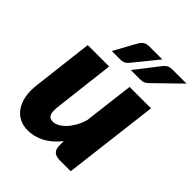

<svg xmlns="http://www.w3.org/2000/svg" viewBox="-208 -855 983 983"><g transform="rotate(45 283.0 -364.0)"><path d="M24.5 0ZM224.5 -518.5 185.5 -189.5Q183 -168.5 183.8 -154Q184.5 -139.5 189 -130.8Q193.5 -122 201.2 -118.2Q209 -114.5 220.5 -114.5Q236 -114.5 253.2 -123.8Q270.5 -133 286.5 -149.8Q302.5 -166.5 316.2 -190.5Q330 -214.5 339 -244L372.5 -518.5H527.5L464.5 0H385.5Q330.5 0 330.5 -51V-84Q293 -37 250 -14.5Q207 8 160.5 8Q128 8 101.5 -5Q75 -18 57.2 -43.2Q39.5 -68.5 32 -105.2Q24.5 -142 30.5 -189.5L69.5 -518.5ZM391.5 -736.5 284.5 -605Q274 -592.5 263 -588.2Q252 -584 236 -584H178L245.5 -706.5Q254 -721 266 -728.8Q278 -736.5 299.5 -736.5ZM566.5 -736.5 431.5 -605Q420 -593.5 409.8 -588.8Q399.5 -584 383.5 -584H316L411 -706.5Q416 -713.5 421.2 -719Q426.5 -724.5 432.5 -728.5Q438.5 -732.5 446.5 -734.5Q454.5 -736.5 465 -736.5Z"/></g></svg>

Font: Lato Black
Style: Italic
Weight: 900
Italic angle: -7°
Designer: Lukasz Dziedzic
Foundry: tyPoland Lukasz Dziedzic
Version: Version 2.007; 2014-02-27